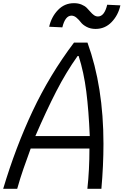

<svg xmlns="http://www.w3.org/2000/svg" viewBox="-44 -1184 775 1204"><path d="M404.3 -1085.9Q364.6 -1085.9 347 -1012.4L264.3 -1016.3Q278.6 -1078.8 319.7 -1121.4Q360.7 -1164.1 419.9 -1164.1Q446 -1164.1 466.8 -1155.6Q487.6 -1147.1 500 -1134.8Q512.4 -1122.4 522.8 -1110Q533.2 -1097.7 544.9 -1089.2Q556.6 -1080.7 570.3 -1080.7Q610.7 -1080.7 628.3 -1154.3L710.9 -1150.4Q697.3 -1088.5 655.9 -1045.6Q614.6 -1002.6 555.3 -1002.6Q523.4 -1002.6 499 -1015.6Q474.6 -1028.6 462.9 -1044.3Q451.2 -1059.9 435.9 -1072.9Q420.6 -1085.9 404.3 -1085.9ZM-24.1 0Q54 -261.1 160.8 -488Q267.6 -714.8 419.9 -916.7H504.6Q604.8 -640.6 604.8 -281.9Q604.8 -146.5 591.8 0H503.9Q516.9 -117.8 516.9 -252.6H148.4Q141.9 -233.7 127.3 -193.4Q112.6 -153 103.8 -127.9Q95.1 -102.9 83.7 -67.1Q72.3 -31.2 63.8 0ZM518.9 -330.7Q512.4 -489.6 497.1 -610.4Q481.8 -731.1 449.2 -832.7H442.7Q370.4 -731.1 308.6 -610.7Q246.7 -490.2 177.7 -330.7Z"/></svg>

Font: Monoid
Style: Italic
Weight: 400
Width: 4
Italic angle: -11°
Monospace: yes
Version: Version 0.61